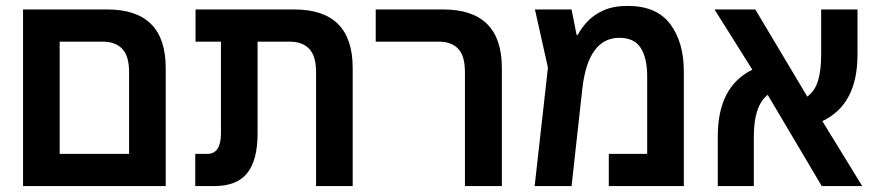

<svg xmlns="http://www.w3.org/2000/svg" viewBox="-20 -630 2975 650"><path d="M58 0V-598H343Q541 -598 541 -400V0ZM182 -109H417V-386Q417 -441 393.5 -465Q370 -489 328 -489H182Z M641 0V-109H682Q728 -109 728 -179V-489H642V-598H976Q1174 -598 1174 -400V0H1050V-386Q1050 -441 1026.5 -465Q1003 -489 961 -489H852V-178Q852 -88 817 -44Q782 0 705 0Z M1554 0V-386Q1554 -441 1531 -465Q1508 -489 1466 -489H1252V-598H1480Q1679 -598 1679 -400V0Z M2105 -610Q2203 -610 2249 -548.5Q2295 -487 2295 -389V0H2041V-109H2171V-371Q2171 -434 2149 -468Q2127 -502 2077 -502Q1970 -502 1951 -326L1915 0H1790L1835 -401L1791 -598H1915L1932 -512H1936Q1948 -535 1969 -557.5Q1990 -580 2023.5 -595Q2057 -610 2105 -610Z M2410 0V-169Q2410 -337 2527 -394L2399 -598H2537L2713 -303Q2739 -322 2749.5 -357Q2760 -392 2760 -446V-598H2883V-445Q2883 -276 2764 -220L2899 0H2762L2579 -309Q2532 -272 2532 -168V0Z"/></svg>

Font: Noto Sans Hebrew SemiCondensed SemiBold
Style: Regular
Weight: 600
Width: 4
Designer: Monotype Design Team
Foundry: Monotype Imaging Inc.
Version: Version 2.004; ttfautohint (v1.8.4.7-5d5b)